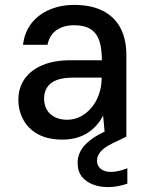

<svg xmlns="http://www.w3.org/2000/svg" viewBox="-20 -558 605 784"><path d="M236 12Q175 12 135 -10Q95 -32 75 -69.5Q55 -107 55 -150Q55 -200 81 -236.5Q107 -273 154.5 -292.5Q202 -312 268 -312H396Q396 -360 385.5 -391.5Q375 -423 350 -439Q325 -455 282 -455Q240 -455 211 -435Q182 -415 174 -375H74Q80 -427 109 -463.5Q138 -500 183.5 -519Q229 -538 282 -538Q354 -538 401.5 -513Q449 -488 472.5 -442.5Q496 -397 496 -334V0H409L401 -86Q391 -66 375.5 -48Q360 -30 339.5 -16.5Q319 -3 293 4.5Q267 12 236 12ZM254 -69Q284 -69 309.5 -82.5Q335 -96 354 -119Q373 -142 383.5 -171.5Q394 -201 395 -233V-241H278Q236 -241 210 -230.5Q184 -220 172 -200.5Q160 -181 160 -156Q160 -130 171 -110.5Q182 -91 203.5 -80Q225 -69 254 -69ZM421 206Q388 206 360 195.5Q332 185 314.5 163.5Q297 142 297 107Q297 82 308.5 59.5Q320 37 347.5 15Q375 -7 422 -27L472 -49L496 0L440 27Q405 44 390.5 61.5Q376 79 376 98Q376 119 391.5 131.5Q407 144 433 144Q447 144 465 140Q483 136 500 129V192Q483 198 462.5 202Q442 206 421 206Z"/></svg>

Font: DM Sans 9pt Medium
Style: Regular
Weight: 500
Version: Version 4.004;gftools[0.9.30]